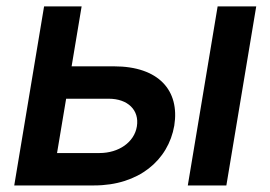

<svg xmlns="http://www.w3.org/2000/svg" viewBox="-20 -565 824 585"><path d="M327.4 -362.9H198.2L228.7 -545.5H114.3L23.4 0H266.7C403.1 0 492.9 -77.1 511 -182.2C528.1 -289.4 463.4 -362.9 327.4 -362.9ZM153.8 -98.7 181.5 -264.2H311.4C369 -264.2 405.2 -229.8 397 -179.7C389.2 -131.7 342 -98.7 283 -98.7ZM552.2 0H669.7L760.7 -545.5H643.1Z"/></svg>

Font: Magic Ui Pro Semi Bold
Style: Italic
Weight: 600
Italic angle: -9.39999°
Designer: Stefan Endress, Andreas Faust
Version: Version 1.000;FEAKit 1.0